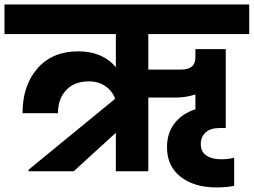

<svg xmlns="http://www.w3.org/2000/svg" viewBox="-37 -760 1126 852"><path d="M477.1 0V-170.9L290 0H89.8V-6.8L474.1 -321.8Q460.9 -356.9 430.2 -377.9Q399.4 -398.9 356.9 -398.9Q293.5 -398.9 256.8 -360.4Q220.2 -321.8 220.2 -257.8H63Q63 -380.9 129.2 -456.5Q195.3 -532.2 310.1 -532.2Q417.5 -532.2 477.1 -461.9V-608.9H-17.1V-740.2H1068.8V-608.9H621.1V-451.2H766.1Q830.1 -451.2 830.1 -504.9V-542H964.8V-191.9H938Q897 -191.9 875.5 -172.4Q854 -152.8 854 -121.1Q854 -85.9 879.2 -69.6Q904.3 -53.2 944.8 -53.2Q973.6 -53.2 1002 -60.1V64.9Q965.3 71.8 923.8 71.8Q825.7 71.8 764.9 24.9Q704.1 -22 704.1 -106.9Q704.1 -169.9 737.8 -213.1Q771.5 -256.3 830.1 -274.9V-340.8Q788.1 -327.1 743.2 -327.1H621.1V0Z"/></svg>

Font: SVN-Poppins
Style: Bold
Weight: 700
Designer: Ninad Kale (Devanagari), Jonny Pinhorn (Latin)
Foundry: Indian Type Foundry
Version: Version 3.200;PS 1.000;hotconv 16.6.54;makeotf.lib2.5.65590